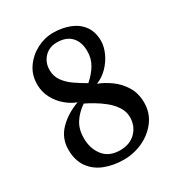

<svg xmlns="http://www.w3.org/2000/svg" viewBox="-153 -710 762 824"><g transform="rotate(-30 228.5 -298.0)"><path d="M173 -299Q147 -308 121 -329.5Q95 -351 78 -382.5Q61 -414 61 -452Q61 -498 85.5 -533.5Q110 -569 149 -589.5Q188 -610 230 -610Q275 -610 312 -595.5Q349 -581 370.5 -551.5Q392 -522 392 -477Q392 -450 378.5 -419.5Q365 -389 341 -364Q317 -339 285 -326Q315 -315 346.5 -292.5Q378 -270 399 -235.5Q420 -201 420 -155Q420 -105 391.5 -66.5Q363 -28 318 -7Q273 14 223 14Q172 14 129.5 -2.5Q87 -19 62 -54Q37 -89 37 -142Q37 -198 75 -237.5Q113 -277 173 -299ZM119 -152Q119 -100 147 -64.5Q175 -29 229 -29Q278 -29 307 -58.5Q336 -88 336 -132Q336 -159 320.5 -183Q305 -207 281.5 -226Q258 -245 234 -259Q210 -273 193 -281Q158 -257 138.5 -226Q119 -195 119 -152ZM319 -468Q319 -514 294.5 -540Q270 -566 224 -566Q186 -566 162 -541Q138 -516 138 -478Q138 -448 154.5 -424.5Q171 -401 197.5 -382.5Q224 -364 254 -347Q284 -373 301.5 -402.5Q319 -432 319 -468Z"/></g></svg>

Font: Buenard
Style: Regular
Weight: 400
Version: Version 2.000